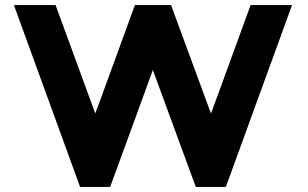

<svg xmlns="http://www.w3.org/2000/svg" viewBox="-20 -740 1219 760"><path d="M972 -720H1136L874 0H755L585 -463L521 -287L416 0H297L35 -720H200L357 -291L382 -358L514 -720H657L815 -291L840 -358Z"/></svg>

Font: Orbitron
Style: Black
Weight: 900
Designer: Matt McInerney
Foundry: Matt McInerney
Version: 1.000